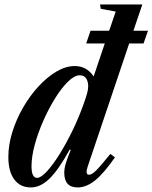

<svg xmlns="http://www.w3.org/2000/svg" viewBox="-20 -831 684 862"><path d="M118.5 10.5Q70.5 10.5 44 -25.5Q17.5 -61.5 17.5 -126Q17.5 -180.5 35.2 -237.8Q53 -295 83.5 -348Q114 -401 152.8 -443Q191.5 -485 233.5 -509.8Q275.5 -534.5 315.5 -534.5Q369 -534.5 400.5 -488L450.5 -636H367L386.5 -693H470L499.5 -779L432.5 -791.5L429 -811H619L579 -693H644.5L624.5 -636H560L373 -81Q362 -46.5 380 -46.5Q392.5 -46.5 412.2 -66.2Q432 -86 475.5 -140L496 -124.5Q447 -53.5 407.5 -21.5Q368 10.5 328.5 10.5Q268.5 10.5 268.5 -55.5Q268.5 -74.5 275.5 -98Q282.5 -121.5 297.5 -157.5L293 -159.5Q242.5 -68 202 -28.8Q161.5 10.5 118.5 10.5ZM146.5 -32.5Q163.5 -32.5 190 -61Q216.5 -89.5 246.8 -137.8Q277 -186 306 -245.8Q335 -305.5 357 -368.5Q368 -399.5 372 -415.5Q376 -431.5 376 -445Q374 -493 337.5 -493Q314.5 -493 285.8 -465Q257 -437 228.2 -391Q199.5 -345 175.2 -290.5Q151 -236 136.2 -182Q121.5 -128 121.5 -84.5Q121.5 -32.5 146.5 -32.5Z"/></svg>

Font: Libre Caslon Condensed SemiBold Italic
Style: Regular
Weight: 600
Italic angle: -22.583°
Designer: Pablo Impallari, Rodrigo Fuenzalida, Katja Schimmel, Ertekin Erdin
Foundry: Pablo Impallari, Rodrigo Fuenzalida
Version: Version 2.000; ttfautohint (v1.8.4.7-5d5b);gftools[0.9.33]